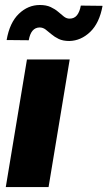

<svg xmlns="http://www.w3.org/2000/svg" viewBox="-20 -756 435 776"><path d="M3.4 0 88.9 -515.6H261.7L176.3 0ZM260.3 -590.3Q234.4 -590.3 217.3 -598.6Q200.2 -606.9 187.7 -617.7Q175.3 -628.4 164.3 -636.7Q153.3 -645 140.1 -645Q105 -644.5 96.2 -593.3L6.8 -594.2Q19 -664.6 56.2 -700.2Q93.3 -735.8 141.1 -735.8Q167 -735.8 184.8 -727.5Q202.6 -719.2 215.1 -708.3Q227.5 -697.3 238.3 -689Q249 -680.7 261.2 -680.7Q280.3 -680.7 291.3 -694.6Q302.2 -708.5 306.6 -733.4L394.5 -732.4Q381.8 -662.6 344.5 -627Q307.1 -591.3 260.3 -590.3Z"/></svg>

Font: Inter Display Extra Bold
Style: Italic
Weight: 800
Italic angle: -9.39999°
Designer: Rasmus Andersson
Foundry: rsms
Version: Version 4.000;git-4fc901f